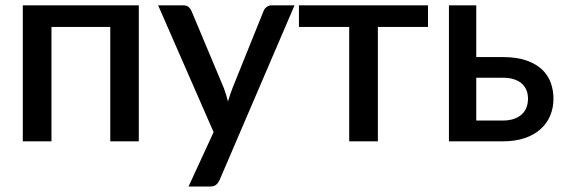

<svg xmlns="http://www.w3.org/2000/svg" viewBox="-20 -530 2120 720"><path d="M500.5 0H393.5V-429H173V0H65.5V-510H500.5Z M1084.5 -510 803.5 145Q798 156.5 790.2 163Q782.5 169.5 766.5 169.5H687L781 -34.5L573 -510H666.5Q680 -510 687.2 -503.8Q694.5 -497.5 698 -489L819.5 -199.5Q824 -187 827.8 -174.8Q831.5 -162.5 835 -149.5Q839 -162.5 843 -175Q847 -187.5 852 -200L968.5 -489Q972 -498 980.2 -504Q988.5 -510 998.5 -510Z M1585 -429H1397V0H1289.5V-429H1101V-510H1585Z M1866 -78Q1889.5 -78 1907.2 -84.2Q1925 -90.5 1936.8 -101.2Q1948.5 -112 1954.2 -127Q1960 -142 1960 -160Q1960 -176 1954.8 -190.2Q1949.5 -204.5 1938.2 -215.2Q1927 -226 1909 -232.2Q1891 -238.5 1865 -238.5H1766V-78ZM1864.5 -316Q1917.5 -316 1954 -303.2Q1990.5 -290.5 2013 -269Q2035.5 -247.5 2045.5 -219.2Q2055.5 -191 2055.5 -160.5Q2055.5 -125 2043 -95.8Q2030.5 -66.5 2006.2 -45Q1982 -23.5 1946.8 -11.8Q1911.5 0 1866 0H1663.5V-510H1766V-316Z"/></svg>

Font: Lato SemiBold
Style: Regular
Weight: 600
Designer: Lukasz Dziedzic with Adam Twardoch and Botio Nikoltchev
Foundry: tyPoland Lukasz Dziedzic
Version: Version 2.015; 2015-08-06; http://www.latofonts.com/